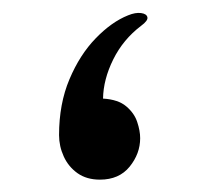

<svg xmlns="http://www.w3.org/2000/svg" viewBox="-20 -284 314 303"><path d="M137.7 -0.5Q168 -0.5 184.6 -21Q201.2 -41.5 201.2 -65.9Q201.2 -77.6 196.5 -91.6Q191.9 -105.5 179.2 -116.2Q166.5 -127 142.6 -128.4Q143.1 -158.7 158.7 -190.2Q174.3 -221.7 202.6 -243.2Q213.9 -251.5 212.6 -256.8Q211.4 -262.2 202.6 -263.4Q193.8 -264.6 182.1 -259.8Q156.2 -249.5 131.1 -223.6Q106 -197.8 89.6 -158.9Q73.2 -120.1 73.2 -70.8Q73.2 -53.2 80.6 -37.1Q87.9 -21 102.3 -10.7Q116.7 -0.5 137.7 -0.5Z"/></svg>

Font: Literata
Style: Regular
Weight: 400
Designer: Latin by Veronika Burian and Jose Scaglione. Greek by Irene Vlachou. Cyrillic by Vera Evstafieva.
Foundry: TypeTogether
Version: Version 3.002